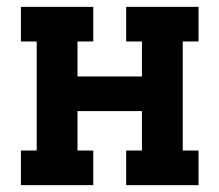

<svg xmlns="http://www.w3.org/2000/svg" viewBox="-20 -540 640 560"><path d="M41 0V-101H87V-419H41V-520H252V-419H206V-317H394V-419H348V-520H559V-419H513V-101H559V0H348V-101H394V-216H206V-101H252V0Z"/></svg>

Font: Iosevka Etoile
Style: Bold
Weight: 700
Designer: Belleve Invis
Foundry: Belleve Invis
Version: Version 28.1.0; ttfautohint (v1.8.4)